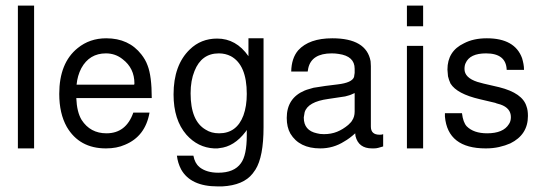

<svg xmlns="http://www.w3.org/2000/svg" viewBox="-20 -547 1938 687"><path d="M102 -527V-16H44V-527Z M253 -196Q255 -146 272 -118Q303 -70 361 -70Q431 -70 457 -144H515Q500 -59 427 -29Q398 -16 359 -16Q264 -16 219 -93Q192 -141 192 -211Q192 -322 258 -375Q301 -410 360 -410Q441 -410 486 -352Q493 -343 498.5 -333.5Q504 -324 508 -313Q523 -275 523 -196ZM460 -244 461 -248Q461 -303 419 -335Q393 -356 359 -356Q300 -356 271 -303Q257 -276 254 -244Z M869 -410H923V-92Q923 14 894 60L884 74Q851 116 775 120H759Q662 120 628 59Q616 36 613 10H672Q677 37 693 50L695 52Q720 71 761 71Q818 71 842 37Q863 9 863 -63V-82L859 -76Q818 -22 765 -17Q762 -16 758.5 -16Q755 -16 752 -16H746Q688 -19 647 -65Q601 -118 601 -209Q601 -314 659 -370Q699 -409 757 -409Q825 -409 869 -346ZM763 -356Q701 -356 676 -293Q662 -259 662 -213Q662 -114 716 -83Q736 -70 764 -70Q827 -70 851 -134Q863 -167 863 -211Q863 -315 806 -346Q796 -351 785.5 -353.5Q775 -356 763 -356Z M1351 -67V-23Q1341 -20 1333.5 -18Q1326 -16 1318 -16H1311Q1263 -16 1252 -60L1251 -70Q1230 -51 1212 -41Q1173 -16 1126 -16Q1051 -16 1019 -69Q1006 -92 1006 -125Q1006 -196 1070 -223L1078 -226L1102 -233L1115 -235Q1126 -237 1144 -239.5Q1162 -242 1188 -245Q1240 -251 1247 -272V-273L1249 -286V-301Q1249 -346 1192 -354Q1186 -355 1180 -355.5Q1174 -356 1167 -356Q1095 -356 1083 -303L1081 -291H1022Q1023 -339 1047 -367Q1086 -410 1169 -410Q1291 -410 1306 -328Q1306 -324 1306.5 -319.5Q1307 -315 1307 -310V-94Q1307 -65 1338 -65H1340Q1345 -65 1348 -66ZM1249 -214 1242 -211Q1236 -208 1229.5 -206Q1223 -204 1215 -202L1155 -193Q1081 -183 1070 -145L1067 -127V-126Q1067 -80 1114 -70Q1124 -67 1139 -67Q1165 -67 1186 -75.5Q1207 -84 1226 -100Q1231 -105 1234.5 -108.5Q1238 -112 1240 -116Q1249 -129 1249 -148Z M1494 -383V-16H1436V-383ZM1494 -527V-453H1436V-527Z M1793 -297Q1791 -356 1719 -356Q1661 -356 1646 -321Q1642 -313 1642 -300Q1642 -269 1688 -254L1710 -248L1766 -235Q1850 -214 1864 -166Q1869 -153 1869 -132Q1869 -65 1806 -34Q1788 -26 1766 -21Q1744 -16 1718 -16Q1582 -16 1572 -130V-142H1633Q1637 -109 1650 -95Q1675 -70 1723 -70Q1781 -70 1801 -103Q1808 -113 1808 -128Q1808 -160 1771 -173L1757 -177L1752 -179L1697 -192Q1615 -211 1592 -248Q1586 -261 1583 -274L1581 -298Q1581 -364 1640 -392Q1674 -410 1722 -410Q1822 -410 1848 -339Q1851 -329 1853 -318.5Q1855 -308 1855 -297Z"/></svg>

Font: Ekushey Sumon
Style: Regular
Weight: 400
Designer: Al Mamun Sumon
Foundry: Al Mamun Sumon
Version: Version 1.0